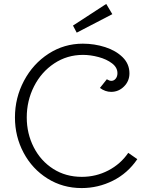

<svg xmlns="http://www.w3.org/2000/svg" viewBox="-20 -933 755 976"><path d="M56 -336Q56 -436 102 -522.5Q148 -609 227 -660Q306 -711 401 -711Q460 -711 514.5 -693.5Q569 -676 603.5 -642Q638 -608 638 -560Q638 -521 610.5 -493.5Q583 -466 545 -466Q515 -466 488 -486L523 -530Q536 -522 546 -522Q559 -522 568 -533Q577 -544 577 -561Q577 -590 549.5 -611Q522 -632 481 -643Q440 -654 402 -654Q321 -654 255.5 -610.5Q190 -567 153 -494Q116 -421 116 -336Q116 -254 151.5 -184.5Q187 -115 250.5 -74.5Q314 -34 396 -34Q468 -34 530.5 -66.5Q593 -99 632 -156L678 -124Q629 -52 554 -14.5Q479 23 395 23Q299 23 221.5 -25.5Q144 -74 100 -156.5Q56 -239 56 -336ZM351 -803 520 -913 551 -861 370 -767Z"/></svg>

Font: Bellota
Style: Regular
Weight: 400
Designer: Kemie Guaida
Foundry: Kemie Guaida
Version: Version 4.001